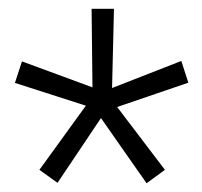

<svg xmlns="http://www.w3.org/2000/svg" viewBox="-20 -731 464 440"><path d="M70.3 -341.8 176.8 -488.8 14.2 -541 30.3 -590.3 191.9 -530.8 189.9 -710.9H241.2L236.8 -529.3L395.5 -591.3L411.6 -541.5L248.5 -485.8L357.9 -341.8L315.9 -311L211.4 -460.4L111.8 -312Z"/></svg>

Font: Mardoto Light
Style: Regular
Weight: 400
Designer: Christian Robertson, Vahan Hovhannisyan
Foundry: Google
Version: Version 1.000